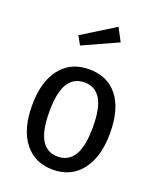

<svg xmlns="http://www.w3.org/2000/svg" viewBox="-148 -888 823 992"><g transform="rotate(20 263.0 -392.0)"><path d="M477 -264Q477 -135 420 -61Q363 13 263 13Q162 13 105.5 -60Q49 -133 49 -263Q49 -393 106 -466Q163 -539 264 -539Q365 -539 421 -468Q477 -397 477 -264ZM144 -263Q144 -158 174 -108.5Q204 -59 263 -59Q322 -59 352.5 -108.5Q383 -158 383 -264Q383 -369 353 -418Q323 -467 264 -467Q205 -467 174.5 -418Q144 -369 144 -263ZM368 -725 176 -638 150 -685 330 -797Z"/></g></svg>

Font: Fira Sans Condensed
Style: Regular
Weight: 400
Width: 3
Designer: bBox Type GmbH & Carrois Corporate GbR & Edenspiekermann AG
Foundry: bBox Type GmbH & Carrois Corporate GbR & Edenspiekermann AG
Version: Version 4.301